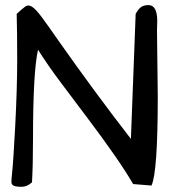

<svg xmlns="http://www.w3.org/2000/svg" viewBox="-20 -719 667 747"><path d="M593.8 -344.7Q593.8 -47.9 569.3 2.9L498 -2.9Q444.3 -95.7 317.4 -263.7Q267.6 -330.1 218.3 -395.5Q168.9 -460.9 127.9 -525.4Q108.4 -438.5 108.4 -177.7Q108.4 -78.1 104.5 -9.8Q85.9 7.8 64 7.8Q42 7.8 33.2 3.4Q24.4 -1 24.4 -11.2Q24.4 -21.5 26.9 -43.5Q29.3 -65.4 32.7 -117.2Q36.1 -168.9 39.1 -226.6Q46.9 -377 46.9 -485.8Q46.9 -594.7 44.9 -665Q66.4 -684.6 78.1 -693.4Q89.8 -702.1 104.5 -692.9Q119.1 -683.6 142.1 -652.8Q165 -622.1 207 -561.5Q350.6 -357.4 489.3 -178.7L507.8 -665Q518.6 -684.6 529.3 -691.9Q540 -699.2 557.6 -699.2Q591.8 -699.2 591.8 -636.7L590.8 -600.6Z"/></svg>

Font: Architects Daughter
Style: Regular
Weight: 400
Designer: Kimberly Geswein
Foundry: Kimberly Geswein
Version: Version 1.002 2010